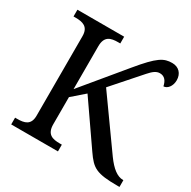

<svg xmlns="http://www.w3.org/2000/svg" viewBox="-160 -878 1032 1035"><g transform="rotate(30 356.0 -360.5)"><path d="M38 0H329V-42H316C271 -42 234 -51 234 -114V-283L311 -350L491 -90C541 -18 567 0 701 0H712V-42H710C673 -42 638 -70 600 -122L381 -429L531 -599C554 -625 572 -640 595 -640C626 -640 640 -617 646 -588C669 -588 692 -614 692 -652C692 -693 666 -721 625 -721C573 -721 540 -703 446 -589L234 -333V-600C234 -663 271 -672 316 -672H329V-714H38V-672H51C95 -672 133 -663 133 -604V-109C133 -50 95 -42 51 -42H38Z"/></g></svg>

Font: Noto Serif Thai
Style: Regular
Weight: 400
Designer: Monotype Design Team
Foundry: Monotype Imaging Inc.
Version: Version 1.901